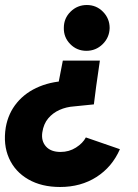

<svg xmlns="http://www.w3.org/2000/svg" viewBox="-57 -532 550 767"><path d="M330 -209 318 -115 239 -107Q208 -105 181 -93Q154 -81 135.5 -59Q117 -37 112 -3Q107 31 126.5 53Q146 75 185 75Q219 75 246.5 57.5Q274 40 286 17L422 64Q391 135 328.5 175Q266 215 183 215Q109 215 56 184.5Q3 154 -21 100Q-45 46 -34 -23Q-24 -80 11 -122Q46 -164 101 -186.5Q156 -209 224 -209ZM290 -512Q328 -512 354.5 -485Q381 -458 381 -420Q380 -382 353 -355.5Q326 -329 288 -329Q250 -329 223.5 -356Q197 -383 198 -421Q198 -459 225 -485.5Q252 -512 290 -512ZM342 -290 322 -151H167L194 -290Z"/></svg>

Font: Figtree ExtraBold
Style: Italic
Weight: 800
Italic angle: -9.5°
Foundry: Erik Kennedy
Version: Version 2.001;gftools[0.9.30]